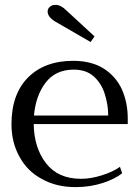

<svg xmlns="http://www.w3.org/2000/svg" viewBox="-20 -756 574 786"><path d="M175 -709C175 -694 186 -679 209 -666C209 -666 351 -584 351 -584C351 -584 367 -607 367 -607C367 -607 251 -714 251 -714C236 -729 222 -736 207 -736C197 -736 189 -733 184 -728C178 -723 175 -716 175 -709ZM503 -248C503 -248 503 -271 503 -271C503 -314 495 -354 479 -390C463 -425 438 -454 405 -475C372 -496 330 -507 280 -507C201 -507 140 -484 95 -439C50 -394 27 -330 27 -248C27 -197 38 -153 60 -114C81 -75 112 -44 152 -23C191 -1 237 10 290 10C330 10 367 4 401 -7C434 -18 461 -31 480 -47C480 -47 471 -73 471 -73C450 -58 425 -47 396 -38C367 -29 339 -24 312 -24C249 -24 202 -45 169 -87C136 -129 119 -183 118 -248C118 -248 503 -248 503 -248ZM423 -283C423 -283 119 -283 119 -283C124 -338 140 -383 167 -418C194 -453 232 -471 282 -471C315 -471 343 -462 364 -443C385 -424 400 -400 409 -371C418 -342 423 -313 423 -283Z"/></svg>

Font: BUSH 25 TRIRONG 0515 A
Style: Regular
Weight: 400
Designer: Katatrad Team
Foundry: CadsonDemak